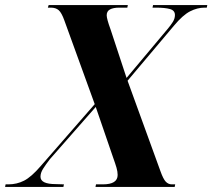

<svg xmlns="http://www.w3.org/2000/svg" viewBox="-59 -734 834 754"><path d="M-39 0 -37 -10H-26Q7 -10 35.5 -24.5Q64 -39 101 -82L313 -325L194 -653Q183 -684 171.5 -694Q160 -704 141 -704H129L132 -714H443L441 -704H409Q386 -704 373 -697Q360 -690 360 -674Q360 -660 375 -619L438 -428L599 -620Q611 -634 619.5 -647.5Q628 -661 628 -675Q628 -693 608.5 -698.5Q589 -704 553 -704H540L542 -714H755L753 -704H744Q716 -704 687.5 -689.5Q659 -675 624 -633L442 -417L571 -62Q582 -31 592 -20.5Q602 -10 616 -10H629L627 0H316L318 -10H345Q403 -10 403 -47Q403 -60 398.5 -75.5Q394 -91 385 -116L317 -314L137 -109Q120 -87 110 -71Q100 -55 100 -40Q100 -11 160 -11L192 -10L190 0Z"/></svg>

Font: Noto Serif Display SemiCondensed
Style: Bold Italic
Weight: 700
Width: 4
Italic angle: -12°
Designer: Monotype Design Team
Foundry: Monotype Imaging Inc.
Version: Version 2.009